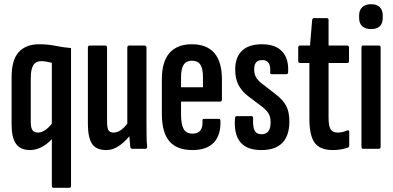

<svg xmlns="http://www.w3.org/2000/svg" viewBox="-20 -706 1866 911"><path d="M234 185Q226 185 226 175V-408Q214 -411 200.5 -413.5Q187 -416 177 -416Q150 -416 138 -396.5Q126 -377 126 -337V-128Q126 -100 134 -88.5Q142 -77 161 -77Q179 -77 199.5 -92.5Q220 -108 237 -135L241 -63Q215 -30 184.5 -12Q154 6 123 6Q77 6 56 -23.5Q35 -53 35 -115V-339Q35 -422 69 -459Q103 -496 166 -496Q208 -496 243.5 -488.5Q279 -481 317 -478V175Q317 185 309 185Z M484 6Q436 6 416.5 -24Q397 -54 397 -119V-479Q397 -490 406 -490H479Q488 -490 488 -479V-129Q488 -98 495 -87.5Q502 -77 519 -77Q539 -77 558.5 -92.5Q578 -108 595 -135L607 -77Q582 -41 550 -17.5Q518 6 484 6ZM607 0Q600 0 598 -10Q596 -29 594 -56Q592 -83 592 -99L584 -114V-479Q584 -490 593 -490H666Q675 -490 675 -479V-123Q675 -84 675.5 -56.5Q676 -29 678 -12Q679 0 670 0Z M893 6Q819 6 783.5 -36Q748 -78 748 -166V-330Q748 -414 784.5 -455Q821 -496 890 -496Q961 -496 997 -454.5Q1033 -413 1033 -329V-234Q1033 -224 1024 -224H839V-163Q839 -115 851.5 -93.5Q864 -72 893 -72Q919 -72 930.5 -86.5Q942 -101 941 -131Q939 -142 948 -142H1018Q1026 -142 1026 -133Q1028 -64 994 -29Q960 6 893 6ZM839 -292H943V-339Q943 -381 930.5 -399.5Q918 -418 891 -418Q864 -418 851.5 -399Q839 -380 839 -339Z M1220 6Q1150 6 1119.5 -32.5Q1089 -71 1095 -145Q1095 -155 1104 -155H1173Q1181 -155 1181 -146Q1179 -104 1188 -86.5Q1197 -69 1221 -69Q1264 -69 1264 -125Q1264 -149 1255.5 -165Q1247 -181 1227 -197L1157 -250Q1127 -273 1111.5 -303Q1096 -333 1096 -376Q1096 -434 1128 -465Q1160 -496 1223 -496Q1288 -496 1319.5 -461Q1351 -426 1347 -363Q1347 -354 1338 -354H1270Q1266 -354 1263.5 -356Q1261 -358 1262 -365Q1264 -392 1255 -406.5Q1246 -421 1224 -421Q1186 -421 1186 -378Q1186 -355 1194.5 -340Q1203 -325 1222 -310L1289 -258Q1324 -231 1338.5 -202.5Q1353 -174 1353 -129Q1353 -63 1320 -28.5Q1287 6 1220 6Z M1559 6Q1499 6 1473.5 -28Q1448 -62 1448 -143V-407H1404Q1395 -407 1395 -417V-480Q1395 -490 1404 -490H1451L1461 -610Q1462 -620 1470 -620H1531Q1539 -620 1539 -610V-490H1627Q1636 -490 1636 -480V-417Q1636 -407 1627 -407H1539V-147Q1539 -109 1548.5 -93Q1558 -77 1581 -77Q1594 -77 1605 -79.5Q1616 -82 1627 -87Q1637 -90 1637 -80V-17Q1637 -7 1629 -5Q1615 0 1597 3Q1579 6 1559 6Z M1703 0Q1695 0 1695 -10V-480Q1695 -490 1703 -490H1778Q1786 -490 1786 -480V-10Q1786 0 1778 0ZM1741 -568Q1714 -568 1699 -581.5Q1684 -595 1684 -620V-633Q1684 -658 1699 -672Q1714 -686 1741 -686Q1768 -686 1782 -672Q1796 -658 1796 -633V-620Q1796 -595 1782 -581.5Q1768 -568 1741 -568Z"/></svg>

Font: Sofia Sans Extra Condensed SemiBold
Style: Regular
Weight: 600
Designer: Botio Nikoltchev, Ani Petrova
Foundry: lettersoup
Version: Version 4.101